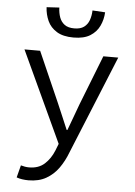

<svg xmlns="http://www.w3.org/2000/svg" viewBox="-61 -771 722 1026"><g transform="rotate(5 300.0 -258.0)"><path d="M131 209Q114 209 97 206.5Q80 204 67 199L84 133Q94 136 105.5 138Q117 140 128 140Q179 140 211 111Q243 82 261 37L275 1L49 -486H133L251 -218Q265 -186 280.5 -149Q296 -112 311 -77H315Q328 -112 341.5 -148.5Q355 -185 367 -218L472 -486H552L337 40Q319 88 292 126Q265 164 225.5 186.5Q186 209 131 209ZM304 -572Q248 -572 214 -593Q180 -614 164.5 -648Q149 -682 147 -721L215 -725Q216 -696 224.5 -672.5Q233 -649 252 -635Q271 -621 304 -621Q337 -621 356 -635Q375 -649 383.5 -672.5Q392 -696 393 -725L461 -721Q459 -682 443 -648Q427 -614 393.5 -593Q360 -572 304 -572Z"/></g></svg>

Font: Source Code Variable
Style: Regular
Weight: 400
Monospace: yes
Designer: Paul D. Hunt, Teo Tuominen
Foundry: Adobe Systems Incorporated
Version: Version 1.010;hotconv 1.0.106;makeotfexe 2.5.65593